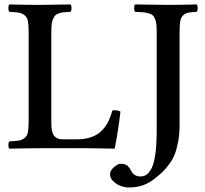

<svg xmlns="http://www.w3.org/2000/svg" viewBox="-20 -667 923 864"><path d="M377 0H160.2Q104 0 22 2Q17.6 -2.4 17.6 -14.4Q17.6 -26.4 22 -30.8Q51.8 -32.2 65.7 -34.7Q79.6 -37.1 91.1 -46.4Q102.5 -55.7 105.7 -72.8Q108.9 -89.8 108.9 -121.1V-524.9Q108.9 -555.2 105.7 -571.8Q102.5 -588.4 91.3 -597.9Q80.1 -607.4 65.7 -609.9Q51.3 -612.3 22 -613.8Q17.6 -618.2 17.6 -630.4Q17.6 -642.6 22 -647Q107.9 -645 160.2 -645Q182.6 -645 296.9 -647Q301.8 -642.6 301.8 -630.4Q301.8 -618.2 296.9 -613.8Q278.3 -612.8 267.8 -611.8Q257.3 -610.8 246.1 -607.4Q234.9 -604 229.5 -598.4Q224.1 -592.8 219.2 -582.8Q214.4 -572.8 212.6 -558.3Q210.9 -543.9 210.9 -522.9V-112.8Q210.9 -73.2 223.1 -56.6Q235.4 -40 261.2 -40H323.2Q361.8 -40 390.4 -49.8Q418.9 -59.6 437.3 -78.4Q455.6 -97.2 466.6 -118.9Q477.5 -140.6 485.8 -169.9Q505.9 -173.3 522 -165Q512.7 -82 496.1 2Q494.1 2 443.4 1Q392.6 0 377 0ZM788.1 -522.9V-103Q788.1 -62 781.2 -27.3Q774.4 7.3 765.4 29.5Q756.3 51.8 740.5 72.8Q724.6 93.8 714.1 104Q703.6 114.3 686 128.9Q655.8 154.8 626 165.8Q596.2 176.8 558.1 176.8Q544.4 176.8 525.9 170.7Q507.3 164.6 491.2 150.1Q475.1 135.7 475.1 117.2Q475.1 100.6 492.9 85.2Q510.7 69.8 523.9 69.8Q528.3 69.8 532.2 70.6Q536.1 71.3 539.3 71.8Q542.5 72.3 545.7 74.2Q548.8 76.2 550.8 76.9Q552.7 77.6 555.2 80.6Q557.6 83.5 558.8 84.5Q560.1 85.4 562.3 88.6Q564.5 91.8 564.9 92.5Q565.4 93.3 567.4 97.2L569.8 101.1Q583 127 611.8 127Q627.4 127 638.9 119.4Q650.4 111.8 661.6 91.1Q672.9 70.3 679 26.9Q685.1 -16.6 685.1 -81.1V-522.9Q685.1 -544.4 683.6 -558.3Q682.1 -572.3 677.2 -582.8Q672.4 -593.3 666.7 -598.6Q661.1 -604 648.4 -607.4Q635.7 -610.8 623.3 -611.8Q610.8 -612.8 587.9 -613.8Q583.5 -618.2 583.5 -630.4Q583.5 -642.6 587.9 -647Q687.5 -645 735.8 -645Q781.2 -645 865.2 -647Q869.6 -642.6 869.6 -630.4Q869.6 -618.2 865.2 -613.8Q839.4 -612.3 827.1 -609.9Q814.9 -607.4 804.7 -598.4Q794.4 -589.4 791.3 -572Q788.1 -554.7 788.1 -522.9Z"/></svg>

Font: Common Serif Medium
Style: Regular
Weight: 500
Designer: Philipp H. Poll, Khaled Hosny
Foundry: Stefan Peev, Context Ltd.
Version: Version 1.026